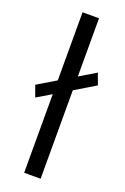

<svg xmlns="http://www.w3.org/2000/svg" viewBox="-166 -828 572 877"><g transform="rotate(20 120.0 -390.0)"><path d="M75 -780H155V-497L235 -545L255 -490L155 -430V0H75V-382L5 -340L-15 -395L75 -449Z"/></g></svg>

Font: jost-mod-400
Style: Regular
Weight: 400
Version: Version 3.200; ttfautohint (v0.97) -l 8 -r 50 -G 200 -x 14 -